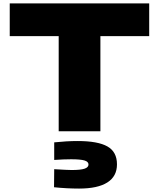

<svg xmlns="http://www.w3.org/2000/svg" viewBox="-20 -770 933 1126"><path d="M37.1 -558.1V-750H855V-558.1H568.8V0H324.2V-558.1ZM297.9 64.9Q371.6 57.1 435.1 57.1Q554.2 57.1 610.1 88.9Q666 120.6 666 193.8Q666 264.2 609.6 300Q553.2 335.9 443.8 335.9Q372.1 335.9 296.9 328.1L297.9 222.2Q377.4 227.1 400.9 227.1Q453.1 227.1 476.1 219.2Q499 211.4 499 194.8Q499 178.2 475.6 171.1Q452.1 164.1 397 164.1Q354 164.1 297.9 168Z"/></svg>

Font: Mattone
Style: Bold
Weight: 700
Width: 6
Designer: Nunzio Mazzaferro
Foundry: Collletttivo
Version: Version 2.000;Glyphs 3.2 (3217)